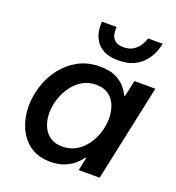

<svg xmlns="http://www.w3.org/2000/svg" viewBox="-139 -871 906 991"><g transform="rotate(20 314.5 -375.5)"><path d="M398 -602Q348 -602 318 -618Q288 -634 273.5 -658Q259 -682 254.5 -705.5Q250 -729 251 -745Q252 -761 252 -761H332Q332 -761 331.5 -748Q331 -735 335 -718Q339 -701 354 -688Q369 -675 400 -675Q432 -675 452.5 -688Q473 -701 484.5 -718Q496 -735 500.5 -748Q505 -761 505 -761H585Q585 -761 581.5 -745Q578 -729 567.5 -705.5Q557 -682 536.5 -658Q516 -634 482.5 -618Q449 -602 398 -602ZM323 -540Q377 -540 411 -523Q445 -506 463.5 -483Q482 -460 489 -442H495L514 -530H629L516 0H401L416 -72H411Q411 -72 401.5 -59.5Q392 -47 372.5 -31Q353 -15 322 -2.5Q291 10 248 10Q180 10 135 -22.5Q90 -55 67.5 -108Q45 -161 45 -222Q45 -278 63 -334.5Q81 -391 117 -437.5Q153 -484 204.5 -512Q256 -540 323 -540ZM336 -445Q294 -445 261 -425.5Q228 -406 205 -373.5Q182 -341 169.5 -302.5Q157 -264 157 -227Q157 -189 170 -156.5Q183 -124 210 -104.5Q237 -85 279 -85Q321 -85 354 -104.5Q387 -124 410 -156Q433 -188 445 -226.5Q457 -265 457 -303Q457 -341 444.5 -373.5Q432 -406 405 -425.5Q378 -445 336 -445Z"/></g></svg>

Font: Be Vietnam Pro Medium
Style: Italic
Weight: 500
Italic angle: -12°
Designer: Lam Bao, Tony Le, Vietanh Nguyen
Foundry: Yellow Type Foundry
Version: Version 1.002; ttfautohint (v1.8.3)